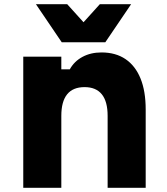

<svg xmlns="http://www.w3.org/2000/svg" viewBox="-20 -888 790 908"><path d="M90 0V-620H270V-560H310Q331 -598 370 -619Q409 -640 460 -640Q527 -640 573.5 -608.5Q620 -577 644.5 -517Q669 -457 669 -370V0H489V-340Q489 -408 461.5 -442Q434 -476 380 -476Q325 -476 297.5 -442Q270 -408 270 -340V0ZM600 -868 478 -688H272L150 -868H298L429 -723H321L452 -868Z"/></svg>

Font: Martian Mono SemiExpanded ExtraBold
Style: Regular
Weight: 800
Width: 6
Designer: Roman Shamin
Foundry: Evil Martians
Version: Version 1.000